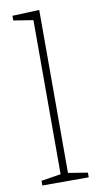

<svg xmlns="http://www.w3.org/2000/svg" viewBox="-88 -807 445 848"><g transform="rotate(-10 135.0 -383.0)"><path d="M239 -21V0H31V-21L119 -35V-726L31 -740V-761L152 -766V-35Z"/></g></svg>

Font: Bitter ExtraLight
Style: Regular
Weight: 200
Designer: Sol Matas, and Bitter project Authors
Foundry: Sol Matas
Version: Version 2.001